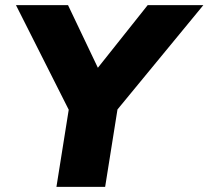

<svg xmlns="http://www.w3.org/2000/svg" viewBox="-20 -725 809 745"><path d="M199 0 257 -364 273 -247 42 -705H244L365 -451H351L553 -705H769L392 -247L446 -364L388 0Z"/></svg>

Font: Nunito Sans 9pt Black
Style: Italic
Weight: 900
Italic angle: -9°
Version: Version 3.101;gftools[0.9.27]